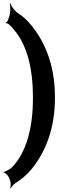

<svg xmlns="http://www.w3.org/2000/svg" viewBox="-20 -845 383 1108"><path d="M32 181 39 199C43 212 42 232 39 241L42 243C46 233 59 217 70 211C105 190 137 161 163 130C242 33 297 -102 297 -278V-289C297 -424 264 -534 215 -620C181 -678 139 -734 84 -769C65 -781 45 -809 40 -825L36 -824C41 -808 41 -773 34 -751L24 -724C22 -720 17 -716 13 -715L14 -711C17 -712 26 -709 29 -706C44 -694 58 -678 73 -658C138 -573 170 -444 170 -290V-277C170 -107 132 35 49 121C40 130 11 147 1 147V151C11 151 28 169 32 181Z"/></svg>

Font: Asimov
Style: EdgeNar
Weight: 500
Designer: Google
Version: Version 2.000980: 2014